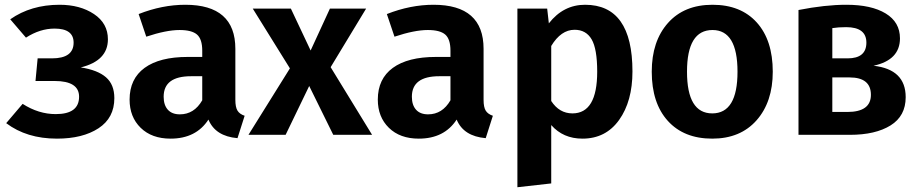

<svg xmlns="http://www.w3.org/2000/svg" viewBox="-20 -566 3860 806"><path d="M230 -546Q316 -546 374.5 -507Q433 -468 433 -401Q433 -311 319 -283Q390 -272 425 -241.5Q460 -211 460 -154Q460 -71 393.5 -27.5Q327 16 219 16Q92 16 6 -49L75 -130Q142 -87 214 -87Q312 -87 312 -160Q312 -226 209 -226H129L138 -321H198Q289 -321 289 -387Q289 -446 209 -446Q148 -446 89 -408L23 -485Q110 -546 230 -546Z M735 -86Q795 -86 829 -145V-246H782Q667 -246 667 -160Q667 -125 684.5 -105.5Q702 -86 735 -86ZM968 -361V-147Q968 -116 977 -101.5Q986 -87 1007 -80L977 14Q884 6 855 -64Q803 16 696 16Q617 16 570.5 -29.5Q524 -75 524 -148Q524 -235 587 -281Q650 -327 768 -327H829V-353Q829 -402 807 -421Q785 -440 734 -440Q678 -440 594 -412L562 -507Q661 -546 758 -546Q968 -546 968 -361Z M1542 0H1379L1278 -205L1179 0H1023L1197 -279L1041 -530H1201L1284 -354L1365 -530H1517L1368 -284Z M1777 -86Q1837 -86 1871 -145V-246H1824Q1709 -246 1709 -160Q1709 -125 1726.5 -105.5Q1744 -86 1777 -86ZM2010 -361V-147Q2010 -116 2019 -101.5Q2028 -87 2049 -80L2019 14Q1926 6 1897 -64Q1845 16 1738 16Q1659 16 1612.5 -29.5Q1566 -75 1566 -148Q1566 -235 1629 -281Q1692 -327 1810 -327H1871V-353Q1871 -402 1849 -421Q1827 -440 1776 -440Q1720 -440 1636 -412L1604 -507Q1703 -546 1800 -546Q2010 -546 2010 -361Z M2383 -90Q2487 -90 2487 -265Q2487 -361 2463.5 -401Q2440 -441 2392 -441Q2335 -441 2294 -373V-142Q2328 -90 2383 -90ZM2436 -546Q2635 -546 2635 -266Q2635 -141 2579 -62.5Q2523 16 2425 16Q2344 16 2294 -41V204L2152 220V-530H2277L2284 -468Q2345 -546 2436 -546Z M2971 -440Q2864 -440 2864 -265Q2864 -90 2970 -90Q3076 -90 3076 -265Q3076 -440 2971 -440ZM3224 -265Q3224 -138 3156 -61Q3088 16 2970 16Q2851 16 2783.5 -58.5Q2716 -133 2716 -265Q2716 -393 2784 -469.5Q2852 -546 2971 -546Q3090 -546 3157 -471.5Q3224 -397 3224 -265Z M3474 -96H3537Q3636 -96 3636 -168Q3636 -241 3546 -241H3474ZM3532 -452Q3499 -452 3474 -448V-321H3538Q3617 -321 3617 -387Q3617 -452 3532 -452ZM3647 -290Q3782 -275 3782 -158Q3782 -79 3718.5 -39.5Q3655 0 3548 0H3332V-524Q3444 -546 3533 -546Q3638 -546 3698 -509.5Q3758 -473 3758 -405Q3758 -314 3647 -290Z"/></svg>

Font: FiraSans
Style: Regular
Weight: 600
Designer: Carrois Corporate & Edenspiekermann AG
Foundry: Carrois Corporate GbR & Edenspiekermann AG
Version: Version 3.106;PS 003.106;hotconv 1.0.70;makeotf.lib2.5.58329